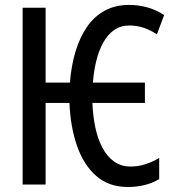

<svg xmlns="http://www.w3.org/2000/svg" viewBox="-20 -745 707 775"><path d="M496.1 9.8Q419.4 9.8 368.4 -34.9Q317.4 -79.6 290.8 -156.5Q264.2 -233.4 260.3 -329.6H164.1V0H71.3V-713.9H164.1V-411.6H262.2Q267.6 -480 284.9 -537.4Q302.2 -594.7 331.5 -637Q360.8 -679.2 403.1 -702.1Q445.3 -725.1 500.5 -725.1Q539.6 -725.1 575.2 -715.1Q610.8 -705.1 642.6 -684.1L613.3 -606.4Q586.4 -624 559.3 -633.1Q532.2 -642.1 502 -642.1Q466.8 -642.1 440.7 -623.8Q414.6 -605.5 396.7 -573.2Q378.9 -541 368.7 -499.5Q358.4 -458 355 -411.6H564.9V-329.6H353Q355 -277.3 364.7 -231Q374.5 -184.6 393.3 -148.9Q412.1 -113.3 440.4 -93Q468.8 -72.8 507.3 -72.8Q538.6 -72.8 567.4 -82.3Q596.2 -91.8 622.6 -107.4V-22Q596.2 -6.3 564.5 1.7Q532.7 9.8 496.1 9.8Z"/></svg>

Font: Open Sans Condensed Medium
Style: Regular
Weight: 500
Width: 3
Designer: Monotype Design Team
Foundry: Monotype Imaging Inc.
Version: Version 3.000